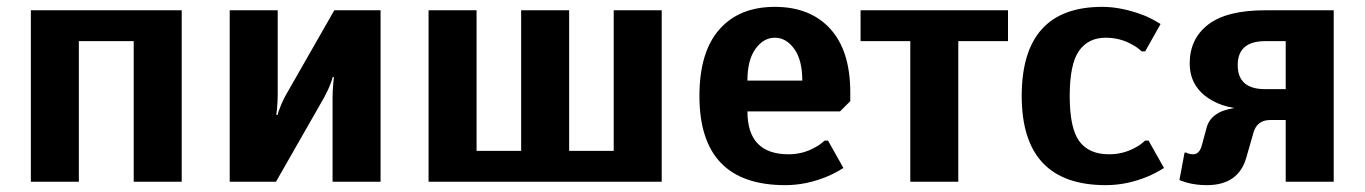

<svg xmlns="http://www.w3.org/2000/svg" viewBox="-20 -530 3980 560"><path d="M70 0V-500H510V0H370V-410H210V0Z M650 0V-500H790V-255Q790 -236 788 -214L786 -195H790Q791 -203 796 -214Q805 -238 815 -255L955 -500H1090V0H950V-245Q950 -264 952 -286L954 -305H950Q949 -297 944 -286Q938 -269 925 -245L785 0Z M1230 0V-500H1370V-90H1500V-500H1640V-90H1770V-500H1910V0Z M2270 10Q2020 10 2020 -250Q2020 -378 2078 -444Q2136 -510 2240 -510Q2343 -510 2401.5 -446Q2460 -382 2460 -260V-235L2430 -205H2160Q2160 -80 2280 -80Q2322 -80 2357 -100Q2371 -107 2385 -120H2395L2440 -40Q2412 -23 2392 -15Q2332 10 2270 10ZM2160 -295H2320Q2320 -355 2296.5 -387.5Q2273 -420 2240 -420Q2207 -420 2183.5 -387.5Q2160 -355 2160 -295Z M2635 0V-410H2490V-500H2920V-410H2775V0Z M3205 10Q2960 10 2960 -250Q2960 -510 3195 -510Q3252 -510 3317 -485Q3337 -477 3365 -460L3320 -380H3310Q3296 -393 3282 -400Q3247 -420 3205 -420Q3154 -420 3127 -381.5Q3100 -343 3100 -250Q3100 -156 3128 -118Q3156 -80 3215 -80Q3257 -80 3292 -100Q3306 -107 3320 -120H3330L3375 -40Q3347 -23 3327 -15Q3267 10 3205 10Z M3500 10Q3469 10 3443 3Q3440 2 3432 -0.5Q3424 -3 3420 -5L3435 -85H3440L3446 -82Q3456 -80 3460 -80Q3478 -80 3485 -105L3500 -160Q3509 -191 3545 -206Q3562 -212 3580 -215Q3543 -221 3515 -237Q3450 -274 3450 -345Q3450 -417 3504 -458.5Q3558 -500 3670 -500H3870V0H3730V-180H3685Q3645 -180 3635 -140L3615 -70Q3592 10 3500 10ZM3670 -270H3730V-410H3670Q3590 -410 3590 -340Q3590 -270 3670 -270Z"/></svg>

Font: Scada
Style: Bold
Weight: 700
Designer: Jovanny Lemonad
Foundry: Jovanny Lemonad
Version: Version 4.100;PS 004.100;hotconv 1.0.88;makeotf.lib2.5.64775